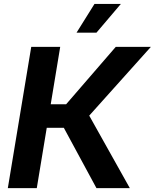

<svg xmlns="http://www.w3.org/2000/svg" viewBox="-20 -969 797 989"><path d="M20.3 0 140.9 -727.5H290.1L241.3 -432H320.7L576.2 -727.5H757.1L439.6 -373.4L648.7 0H476.8L308.8 -310.6H220.8L169.5 0ZM374.3 -800.8 466.7 -948.7H602.5L476.9 -800.8Z"/></svg>

Font: Inter
Style: Italic
Weight: 400
Italic angle: -9.3988°
Designer: Rasmus Andersson
Foundry: rsms
Version: Version 4.001;git-66647c0bb